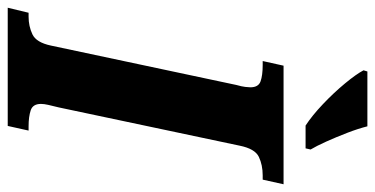

<svg xmlns="http://www.w3.org/2000/svg" viewBox="-277 -714 971 497"><g transform="rotate(90 208.5 -465.5)"><path d="M-20 0 -7 -54H3Q28 -54 49 -64Q70 -74 78 -112L180 -592Q184 -606 185 -615Q186 -624 186 -628Q186 -649 170.5 -654.5Q155 -660 128 -660H118L130 -714H437L425 -660H414Q387 -660 366 -650Q345 -640 337 -600L238 -132Q234 -116 231.5 -105Q229 -94 229 -86Q229 -65 245.5 -59.5Q262 -54 287 -54H298L286 0ZM285 -771Q259 -788 229.5 -816Q200 -844 176 -873Q152 -902 142 -921L145 -931H287Q293 -907 304 -878.5Q315 -850 326.5 -824.5Q338 -799 347 -784L344 -771Z"/></g></svg>

Font: Noto Serif ExtraCondensed ExtraBold
Style: Italic
Weight: 800
Width: 2
Italic angle: -12°
Designer: Monotype Design Team
Foundry: Monotype Imaging Inc.
Version: Version 2.013